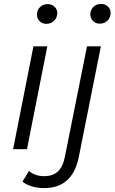

<svg xmlns="http://www.w3.org/2000/svg" viewBox="-20 -763 586 982"><path d="M151 -526H222L118 0H47ZM169 -688Q169 -711 184.5 -726.5Q200 -742 224 -742Q245 -742 259 -728.5Q273 -715 273 -697Q273 -673 257 -657Q241 -641 217 -641Q196 -641 182.5 -655Q169 -669 169 -688ZM95 166 128 111Q158 138 207 138Q250 138 276 114Q302 90 312 38L425 -526H496L383 40Q351 199 206 199Q172 199 143.5 190.5Q115 182 95 166ZM442 -689Q442 -712 457.5 -727.5Q473 -743 497 -743Q518 -743 532 -729.5Q546 -716 546 -698Q546 -674 530 -658Q514 -642 490 -642Q469 -642 455.5 -656Q442 -670 442 -689Z"/></svg>

Font: Montserrat Alternates
Style: Italic
Weight: 400
Italic angle: -11.3°
Designer: Julieta Ulanovsky
Foundry: Julieta Ulanovsky
Version: Version 7.200